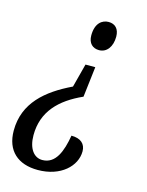

<svg xmlns="http://www.w3.org/2000/svg" viewBox="-145 -611 668 871"><g transform="rotate(15 189.5 -175.0)"><path d="M256 -541C226 -541 195 -520 195 -462C195 -425 216 -406 246 -406C282 -406 306 -438 306 -485C306 -522 286 -541 256 -541ZM250 -327H204L175 -216C58 -160 -33 -84 -33 46C-33 141 25 191 118 191C226 191 293 126 293 57C293 22 270 1 226 1C213 77 189 142 126 142C87 142 59 106 59 43C59 -68 128 -137 233 -184Z"/></g></svg>

Font: Noto Serif Tamil ExtraCondensed
Style: Italic
Weight: 400
Width: 2
Italic angle: -12°
Designer: Indian Type Foundry, Tom Grace, and the Monotype Design Team
Foundry: Monotype Imaging Inc.
Version: Version 2.003